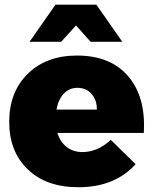

<svg xmlns="http://www.w3.org/2000/svg" viewBox="-20 -786 649 813"><path d="M301.8 -678.2 238.8 -608.9H105L214.8 -766.1H388.2L498 -608.9H363.8ZM306.2 -550.8Q448.2 -550.8 523.2 -462.6Q598.1 -374.5 588.9 -223.1H223.1Q235.4 -184.1 262.9 -163.1Q290.5 -142.1 329.1 -142.1Q393.1 -142.1 449.2 -193.8L554.2 -90.8Q465.8 6.8 312 6.8Q176.3 6.8 97.7 -68.6Q19 -144 19 -270Q19 -397 97.9 -473.9Q176.8 -550.8 306.2 -550.8ZM390.1 -321.8Q390.6 -362.3 367.7 -388.2Q344.7 -414.1 308.1 -414.1Q272.9 -414.1 249.8 -389.2Q226.6 -364.3 219.2 -321.8Z"/></svg>

Font: Montserrat-Arabic ExtraBold
Style: Regular
Weight: 800
Designer: Mohamed Gaber
Foundry: Kief Type Foundry
Version: Version 5.008;PS 005.008;hotconv 1.0.88;makeotf.lib2.5.64775